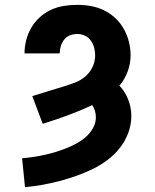

<svg xmlns="http://www.w3.org/2000/svg" viewBox="-20 -558 640 791"><path d="M83 213 71 94Q95 92 118 88.5Q141 85 164 80Q187 75 209.5 68Q232 61 253.5 52.5Q275 44 296 32.5Q317 21 334.5 5.5Q352 -10 363.5 -31Q375 -52 375 -76Q375 -89 371 -101.5Q367 -114 360 -125Q311 -102 259.5 -83Q208 -64 156 -48L113 -162Q145 -172 177.5 -182Q210 -192 243 -202Q266 -209 289.5 -218Q313 -227 331.5 -243Q350 -259 361 -281.5Q372 -304 372 -329Q372 -345 368 -361Q364 -377 354.5 -390.5Q345 -404 330 -411Q315 -418 298 -418Q283 -418 268.5 -412.5Q254 -407 244.5 -395Q235 -383 230.5 -368Q226 -353 226 -338H81Q81 -365 88 -392.5Q95 -420 109 -444Q123 -468 144 -487Q165 -506 190 -517.5Q215 -529 242.5 -533.5Q270 -538 298 -538Q327 -538 355 -533Q383 -528 408.5 -515.5Q434 -503 455 -483.5Q476 -464 490 -439Q504 -414 511 -386Q518 -358 518 -330Q518 -296 506 -263.5Q494 -231 472 -205Q496 -180 508.5 -147Q521 -114 521 -80Q521 -44 508 -9.5Q495 25 472.5 53Q450 81 421 102.5Q392 124 359.5 139.5Q327 155 293 167Q259 179 224.5 188Q190 197 154.5 203.5Q119 210 83 213Z"/></svg>

Font: Iosevka Curly Slab HvEx
Style: Regular
Weight: 900
Width: 7
Monospace: yes
Designer: Belleve Invis
Foundry: Belleve Invis
Version: Version 11.1.0; ttfautohint (v1.8.3)